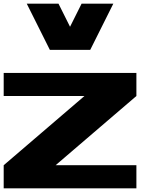

<svg xmlns="http://www.w3.org/2000/svg" viewBox="-20 -1020 884 1040"><path d="M0 0V-125L437.5 -500H0V-625H718.8V-500L281.2 -125H718.8V0ZM296.9 -1000 359.4 -875 421.9 -1000H593.8L468.8 -750H250L125 -1000Z"/></svg>

Font: CraftyPE
Style: Regular
Weight: 400
Designer: Erek Butcher
Foundry: Haunted Coop
Version: Version 0.018;April 4, 2024;FontCreator 15.0.0.2962 64-bit